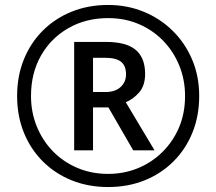

<svg xmlns="http://www.w3.org/2000/svg" viewBox="-20 -744 872 774"><path d="M279 -138V-575H407Q489 -575 527 -543Q565 -511 565 -446Q565 -399 541 -371.5Q517 -344 487 -332L603 -138H517L417 -311H355V-138ZM405 -373Q444 -373 466 -393Q488 -413 488 -444Q488 -479 468 -495Q448 -511 404 -511H355V-373ZM416 10Q336 10 269 -17Q202 -44 152.5 -93.5Q103 -143 76 -210Q49 -277 49 -357Q49 -437 76 -504Q103 -571 152.5 -620.5Q202 -670 269 -697Q336 -724 416 -724Q492 -724 558.5 -697Q625 -670 675.5 -620.5Q726 -571 754.5 -504Q783 -437 783 -357Q783 -277 756 -210Q729 -143 679.5 -93.5Q630 -44 563 -17Q496 10 416 10ZM416 -43Q480 -43 536 -66Q592 -89 635 -131.5Q678 -174 702 -231Q726 -288 726 -357Q726 -422 703 -479Q680 -536 638.5 -579Q597 -622 540.5 -646.5Q484 -671 416 -671Q326 -671 255.5 -630.5Q185 -590 145 -519.5Q105 -449 105 -357Q105 -292 128 -235Q151 -178 192.5 -135Q234 -92 291 -67.5Q348 -43 416 -43Z"/></svg>

Font: Noto Sans Balinese
Style: Regular
Weight: 400
Designer: Aditya Bayu, David Williams
Foundry: David Williams
Version: Version 2.003